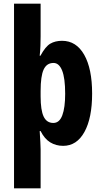

<svg xmlns="http://www.w3.org/2000/svg" viewBox="-20 -780 551 1040"><path d="M479 -273Q479 -141 437.5 -65.5Q396 10 322 10Q283 10 252 -9Q221 -28 200 -70H195Q197 -35 198.5 -11.5Q200 12 200 28V240H56V-760H200V-583Q200 -559 199 -532Q198 -505 195 -478H199Q226 -528 252.5 -543.5Q279 -559 316 -559Q393 -559 436 -483.5Q479 -408 479 -273ZM333 -272Q333 -357 316.5 -398Q300 -439 270 -439Q233 -439 216.5 -403.5Q200 -368 200 -287V-258Q200 -183 216.5 -148.5Q233 -114 269 -114Q302 -114 317.5 -155.5Q333 -197 333 -272Z"/></svg>

Font: Noto Sans Gujarati ExtraCondensed ExtraBold
Style: Regular
Weight: 800
Width: 2
Designer: Jelle Bosma - Monotype Design Team, Universal Thirst
Foundry: Monotype Imaging Inc.
Version: Version 2.106; ttfautohint (v1.8.4.7-5d5b)